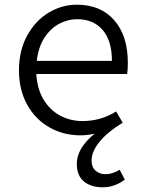

<svg xmlns="http://www.w3.org/2000/svg" viewBox="-20 -565 615 820"><path d="M308 135Q308 68 384 6Q353 13 324 13Q251 13 191 -21Q131 -55 96 -118Q61 -181 61 -265Q61 -348 95.5 -412Q130 -476 187 -510.5Q244 -545 308 -545Q410 -545 468 -478.5Q526 -412 526 -296Q526 -269 523 -249H135Q139 -184 166.5 -139Q194 -94 237.5 -71Q281 -48 332 -48Q411 -48 476 -89L504 -41Q440 -2 405.5 40Q371 82 371 121Q371 149 388.5 164Q406 179 431 179Q460 179 491 160L513 202Q494 217 469.5 226Q445 235 419 235Q369 235 338.5 210Q308 185 308 135ZM458 -305Q458 -391 418.5 -437Q379 -483 309 -483Q271 -483 234 -464Q197 -445 170.5 -405Q144 -365 137 -305Z"/></svg>

Font: Nebula Sans Book
Style: Regular
Weight: 400
Designer: Paul D. Hunt for Adobe (as Source Sans)
Foundry: Nebula Entertainment & Broadcasting LLC
Version: Version 1.010